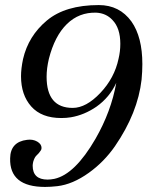

<svg xmlns="http://www.w3.org/2000/svg" viewBox="-20 -722 604 758"><path d="M539 -408Q524 -276 434 -145Q391 -83 331 -40Q267 6 206 13Q180 16 158 16Q17 16 20 -97Q21 -162 87 -170Q110 -173 127 -163Q144 -153 144 -138Q144 -132 141 -128Q135 -118 123 -107Q116 -100 111 -83Q109 -73 109 -68Q109 -13 168 -13Q180 -13 195 -16Q276 -34 357 -174Q419 -282 439 -395Q413 -338 361 -301Q313 -268 260 -259Q242 -256 222 -256Q144 -256 103.5 -301.5Q63 -347 63 -421Q63 -451 71 -489Q92 -580 165 -641Q238 -702 370 -702Q452 -702 499 -637Q542 -576 542 -469Q542 -440 539 -408ZM448 -490Q455 -519 455 -549Q455 -611 424 -643Q399 -670 360 -672Q292 -674 244 -627Q196 -580 173 -490Q164 -452 164 -419Q164 -296 267 -296Q320 -296 376 -355Q432 -414 448 -490Z"/></svg>

Font: GFS Didot
Style: Italic
Weight: 400
Italic angle: -12°
Designer: Takis Katsoulidis and George D. Matthiopoulos
Foundry: George Matthiopoulos and Takis Katsoulidis
Version: Version 1.0